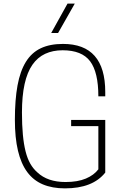

<svg xmlns="http://www.w3.org/2000/svg" viewBox="-20 -1030 673 1058"><path d="M338 8Q268 8 216 -14Q164 -36 130 -82Q96 -128 79 -199.5Q62 -271 62 -370Q62 -480 76.5 -559Q91 -638 122.5 -689Q154 -740 204.5 -764Q255 -788 327 -788Q560 -788 560 -523V-499H522Q522 -632 476.5 -692.5Q431 -753 325 -753Q271 -753 229 -733.5Q187 -714 158.5 -673Q130 -632 115.5 -566.5Q101 -501 101 -410Q101 -341 106 -288Q111 -235 121 -195.5Q131 -156 147 -128Q163 -100 186 -80Q242 -27 341 -27Q408 -27 453 -46Q498 -65 522 -97V-335H372V-369H560V-79Q491 8 338 8ZM300 -848H262L352 -1010H392Z"/></svg>

Font: Tanohe Sans ExtraLight
Style: Regular
Weight: 250
Designer: Village Type and Design LLC & Cristiano Sobral
Foundry: Cooper Hewitt Smithsonian Design Museum
Version: Version 1.00;September 29, 2021;FontCreator 13.0.0.2655 64-b